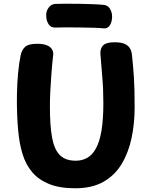

<svg xmlns="http://www.w3.org/2000/svg" viewBox="-20 -1003 801 1031"><path d="M91 -707Q97 -735 115 -751.5Q133 -768 181 -768Q226 -768 248 -750.5Q270 -733 265 -702Q263 -689 260.5 -660Q258 -631 255 -591.5Q252 -552 250 -510Q248 -468 248 -429Q248 -329 259.5 -265Q271 -201 301 -170.5Q331 -140 387 -140Q421 -140 448.5 -155.5Q476 -171 495.5 -206.5Q515 -242 525 -301.5Q535 -361 535 -451Q535 -527 529 -592.5Q523 -658 519 -716Q518 -744 534.5 -760Q551 -776 595 -776Q633 -776 652.5 -766Q672 -756 680 -739.5Q688 -723 689 -704Q692 -675 694.5 -647.5Q697 -620 699 -588.5Q701 -557 702 -518Q703 -479 703 -427Q703 -338 686 -259.5Q669 -181 632 -120.5Q595 -60 534 -26Q473 8 384 8Q300 8 243.5 -15Q187 -38 152.5 -79Q118 -120 101 -176Q84 -232 78 -299Q74 -338 72 -389.5Q70 -441 71 -497.5Q72 -554 77 -608.5Q82 -663 91 -707ZM277 -855Q254 -854 241 -873Q228 -892 228 -922Q228 -945 242 -963Q256 -981 277 -982Q295 -983 330 -983Q365 -983 405.5 -982.5Q446 -982 481 -980.5Q516 -979 534 -977Q558 -976 570 -956.5Q582 -937 582 -915Q582 -886 570 -867Q558 -848 534 -851Q516 -853 481 -854Q446 -855 405.5 -855.5Q365 -856 330 -856Q295 -856 277 -855Z"/></svg>

Font: Playpen Sans
Style: Bold
Weight: 700
Designer: Laura Meseguer, Veronika Burian, José Scaglione
Foundry: TypeTogether
Version: Version 1.001